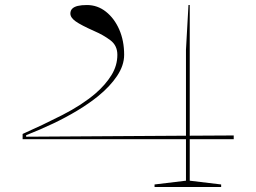

<svg xmlns="http://www.w3.org/2000/svg" viewBox="-20 -744 1020 764"><path d="M70 -190V-211Q149 -246 227.5 -286Q306 -326 361 -373Q400 -407 423.5 -445Q447 -483 447 -526Q447 -563 419 -584Q391 -605 356 -620Q302 -644 281 -659Q260 -674 260 -690Q260 -702 267.5 -709.5Q275 -717 289.5 -720.5Q304 -724 326 -724Q368 -724 401.5 -697.5Q435 -671 454.5 -626.5Q474 -582 474 -526Q474 -484 446 -442Q418 -400 370 -361Q334 -332 288.5 -304.5Q243 -277 191.5 -252.5Q140 -228 84 -206V-200L720 -204V-546L730 -724H735V-204L910 -205V-190H735V-25L860 -10V0H595V-10L720 -25V-190Z"/></svg>

Font: Kalnia Expanded Thin
Style: Regular
Weight: 250
Width: 7
Designer: Frida Medrano
Foundry: Frida Medrano
Version: Version 1.105